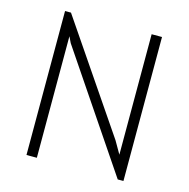

<svg xmlns="http://www.w3.org/2000/svg" viewBox="-101 -778 861 876"><g transform="rotate(15 329.0 -340.0)"><path d="M149 0V-574L163 -545L531 0H558V-680H509V-111L475 -170L128 -680H100V0Z"/></g></svg>

Font: Catamaran Thin Thin
Style: Regular
Weight: 250
Version: Version 2.000